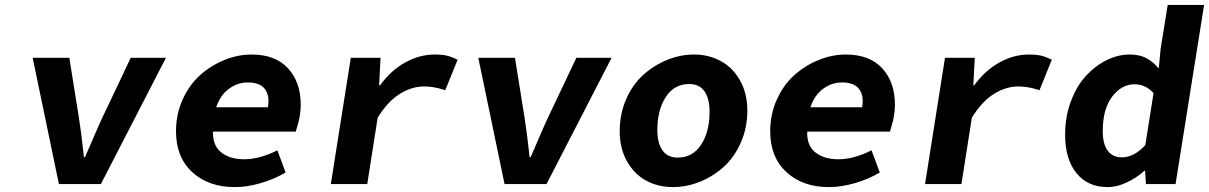

<svg xmlns="http://www.w3.org/2000/svg" viewBox="-20 -743 4880 775"><path d="M217.8 0 111.8 -509.8H259.8L298.8 -266.1Q308.6 -204.1 318.8 -108.9H323.2Q332.5 -129.9 355.7 -183.8Q378.9 -237.8 392.1 -266.1L507.8 -509.8H649.9L387.2 0Z M927.7 12.2Q821.8 12.2 756.1 -48.1Q690.4 -108.4 690.4 -212.9Q690.4 -282.2 717.5 -341.8Q744.6 -401.4 788.3 -440.2Q832 -479 886.2 -501Q940.4 -522.9 995.6 -522.9Q1091.8 -522.9 1142.8 -467Q1193.8 -411.1 1193.8 -320.8Q1193.8 -302.2 1191.2 -283.2Q1188.5 -264.2 1185.8 -253.9Q1183.1 -243.7 1178.7 -228.5Q1174.3 -213.4 1173.8 -211.9H839.8Q837.9 -155.8 872.8 -127.9Q907.7 -100.1 965.8 -100.1Q1027.3 -100.1 1099.6 -136.2L1132.8 -46.9Q1086.9 -19.5 1032 -3.7Q977.1 12.2 927.7 12.2ZM852.5 -310.1H1061.5Q1069.3 -356.9 1049.3 -383.5Q1029.3 -410.2 980.5 -410.2Q939 -410.2 904.3 -384.8Q869.6 -359.4 852.5 -310.1Z M1315.4 0 1396 -509.8H1516.1L1510.3 -397.9H1513.2Q1558.6 -459.5 1616.2 -491.2Q1673.8 -522.9 1734.4 -522.9Q1765.1 -522.9 1784.9 -518.1Q1804.7 -513.2 1827.1 -502L1777.3 -378.9Q1756.3 -385.3 1748.8 -387.2Q1741.2 -389.2 1725.1 -391.6Q1709 -394 1691.4 -394Q1642.1 -394 1593.5 -363.8Q1544.9 -333.5 1504.4 -268.1L1462.4 0Z M2016.6 0 1910.6 -509.8H2058.6L2097.7 -266.1Q2107.4 -204.1 2117.7 -108.9H2122.1Q2131.3 -129.9 2154.5 -183.8Q2177.7 -237.8 2190.9 -266.1L2306.6 -509.8H2448.7L2186 0Z M2696.3 12.2Q2636.7 12.2 2588.6 -13.7Q2540.5 -39.6 2511 -91.6Q2481.4 -143.6 2481.4 -212.9Q2481.4 -283.2 2507.6 -342.8Q2533.7 -402.3 2576.7 -440.9Q2619.6 -479.5 2672.9 -501.2Q2726.1 -522.9 2781.2 -522.9Q2840.3 -522.9 2888.9 -496.8Q2937.5 -470.7 2967 -418.5Q2996.6 -366.2 2996.6 -296.9Q2996.6 -226.6 2970.2 -167.2Q2943.8 -107.9 2901.1 -69.3Q2858.4 -30.8 2804.9 -9.3Q2751.5 12.2 2696.3 12.2ZM2715.3 -106.9Q2776.4 -106.9 2810.3 -159.2Q2844.2 -211.4 2844.2 -292Q2844.2 -344.7 2823.7 -374.3Q2803.2 -403.8 2762.2 -403.8Q2701.2 -403.8 2667.2 -351.1Q2633.3 -298.3 2633.3 -217.8Q2633.3 -166 2653.8 -136.5Q2674.3 -106.9 2715.3 -106.9Z M3326.2 12.2Q3220.2 12.2 3154.5 -48.1Q3088.9 -108.4 3088.9 -212.9Q3088.9 -282.2 3116 -341.8Q3143.1 -401.4 3186.8 -440.2Q3230.5 -479 3284.7 -501Q3338.9 -522.9 3394 -522.9Q3490.2 -522.9 3541.3 -467Q3592.3 -411.1 3592.3 -320.8Q3592.3 -302.2 3589.6 -283.2Q3586.9 -264.2 3584.2 -253.9Q3581.5 -243.7 3577.1 -228.5Q3572.8 -213.4 3572.3 -211.9H3238.3Q3236.3 -155.8 3271.2 -127.9Q3306.2 -100.1 3364.3 -100.1Q3425.8 -100.1 3498 -136.2L3531.2 -46.9Q3485.4 -19.5 3430.4 -3.7Q3375.5 12.2 3326.2 12.2ZM3251 -310.1H3460Q3467.8 -356.9 3447.8 -383.5Q3427.7 -410.2 3378.9 -410.2Q3337.4 -410.2 3302.7 -384.8Q3268.1 -359.4 3251 -310.1Z M3713.9 0 3794.4 -509.8H3914.6L3908.7 -397.9H3911.6Q3957 -459.5 4014.6 -491.2Q4072.3 -522.9 4132.8 -522.9Q4163.6 -522.9 4183.3 -518.1Q4203.1 -513.2 4225.6 -502L4175.8 -378.9Q4154.8 -385.3 4147.2 -387.2Q4139.6 -389.2 4123.5 -391.6Q4107.4 -394 4089.8 -394Q4040.5 -394 3991.9 -363.8Q3943.4 -333.5 3902.8 -268.1L3860.8 0Z M4451.2 12.2Q4370.6 12.2 4325 -44.2Q4279.3 -100.6 4279.3 -199.2Q4279.3 -272 4302.7 -334.2Q4326.2 -396.5 4363.5 -437Q4400.9 -477.5 4446.8 -500.2Q4492.7 -522.9 4539.1 -522.9Q4579.1 -522.9 4606 -509Q4632.8 -495.1 4657.2 -466.8L4665 -546.9L4693.4 -723.1H4840.3L4725.1 0H4605.5L4602.1 -53.2H4599.1Q4565.9 -23.9 4526.6 -5.9Q4487.3 12.2 4451.2 12.2ZM4508.3 -107.9Q4557.6 -107.9 4603 -157.2L4636.2 -367.2Q4604.5 -402.8 4559.1 -402.8Q4507.3 -402.8 4469.2 -353Q4431.2 -303.2 4431.2 -213.9Q4431.2 -161.6 4451.2 -134.8Q4471.2 -107.9 4508.3 -107.9Z"/></svg>

Font: Office Code Pro D Bold Italic
Style: Regular
Weight: 700
Italic angle: -9°
Designer: Nathan Rutzky & Paul D. Hunt
Foundry: Adobe Systems Incorporated
Version: Version 1.004;PS 001.004;hotconv 1.0.70;makeotf.lib2.5.58329